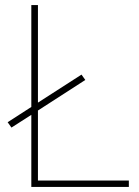

<svg xmlns="http://www.w3.org/2000/svg" viewBox="-20 -785 546 754"><path d="M103 -51H486V-76H129V-351L315 -471L300 -492L129 -382V-765H103V-365L10 -305L25 -284L103 -334Z"/></svg>

Font: Noto Sans Tamil UI Thin
Style: Regular
Weight: 100
Designer: Jelle Bosma - Monotype Design Team
Foundry: Monotype Imaging Inc.
Version: Version 2.004